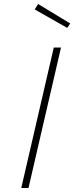

<svg xmlns="http://www.w3.org/2000/svg" viewBox="-20 -937 370 957"><path d="M170 -917 330 -820 315 -798 153 -890ZM86 0 248 -700H284L122 0Z"/></svg>

Font: Titillium Web ExtraLight
Style: Italic
Weight: 275
Italic angle: -13°
Version: Version 1.002;PS 57.000;hotconv 1.0.70;makeotf.lib2.5.55311